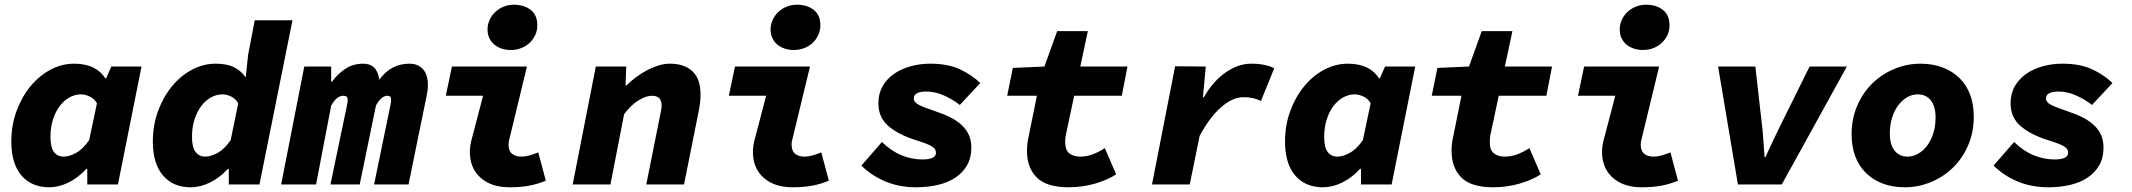

<svg xmlns="http://www.w3.org/2000/svg" viewBox="-20 -782 9040 814"><path d="M189 12Q114 12 71 -38Q28 -88 28 -182Q28 -251 50 -311Q72 -371 109 -416Q146 -461 194 -486.5Q242 -512 294 -512Q342 -512 375.5 -495.5Q409 -479 426 -450H430L452 -500H580L480 0H350V-66H346Q311 -28 270 -8Q229 12 189 12ZM250 -118Q274 -118 303 -134Q332 -150 358 -188L391 -344Q380 -364 360 -373Q340 -382 324 -382Q298 -382 274.5 -369Q251 -356 233 -332Q215 -308 204.5 -275Q194 -242 194 -202Q194 -157 209 -137.5Q224 -118 250 -118Z M788 12Q714 12 671 -38Q628 -88 628 -182Q628 -251 650 -311Q672 -371 709 -416Q746 -461 794 -486.5Q842 -512 894 -512Q942 -512 972 -497Q1002 -482 1020 -456H1022L1032 -550L1060 -696H1220L1080 0H950V-66H946Q911 -28 870 -8Q829 12 788 12ZM850 -118Q874 -118 903 -134Q932 -150 958 -188L990 -344Q979 -364 959.5 -373Q940 -382 924 -382Q898 -382 874.5 -369Q851 -356 833 -332Q815 -308 804.5 -275Q794 -242 794 -202Q794 -158 809 -138Q824 -118 850 -118Z M1172 0 1270 -500H1384V-436H1388Q1408 -465 1441.5 -488.5Q1475 -512 1520 -512Q1579 -512 1588 -444Q1637 -512 1716 -512Q1752 -512 1773 -489Q1794 -466 1794 -422Q1794 -408 1792.5 -397Q1791 -386 1788 -372L1712 0H1566L1636 -340Q1638 -348 1638 -351.5Q1638 -355 1638 -358Q1638 -369 1634 -372.5Q1630 -376 1622 -376Q1597 -376 1574 -335L1505 0H1381L1452 -340Q1454 -348 1454 -351.5Q1454 -355 1454 -358Q1454 -369 1449 -372.5Q1444 -376 1436 -376Q1422 -376 1409.5 -366.5Q1397 -357 1384 -334L1320 0Z M2140 12Q2063 12 2017.5 -28.5Q1972 -69 1972 -138Q1972 -153 1974.5 -168Q1977 -183 1982 -200L2028 -376H1870L1896 -500H2214L2140 -194Q2138 -188 2137 -182Q2136 -176 2136 -170Q2136 -142 2151 -130Q2166 -118 2190 -118Q2207 -118 2223 -122.5Q2239 -127 2262 -136L2294 -16Q2261 -2 2224.5 5Q2188 12 2140 12ZM2145 -570Q2126 -570 2108.5 -575.5Q2091 -581 2077.5 -591.5Q2064 -602 2055.5 -618.5Q2047 -635 2047 -657Q2047 -678 2055.5 -697Q2064 -716 2079 -730.5Q2094 -745 2114.5 -753.5Q2135 -762 2159 -762Q2202 -762 2230 -740Q2258 -718 2258 -675Q2258 -652 2249 -633Q2240 -614 2225 -600Q2210 -586 2189.5 -578Q2169 -570 2145 -570Z M2408 0 2506 -500H2635L2632 -420H2636Q2653 -437 2675 -453.5Q2697 -470 2721 -483Q2745 -496 2770.5 -504Q2796 -512 2820 -512Q2882 -512 2916 -479.5Q2950 -447 2950 -382Q2950 -348 2942 -310L2880 0H2720L2778 -290Q2781 -304 2783 -315Q2785 -326 2785 -335Q2785 -376 2744 -376Q2719 -376 2687 -356.5Q2655 -337 2626 -298L2568 0Z M3340 12Q3263 12 3217.5 -28.5Q3172 -69 3172 -138Q3172 -153 3174.5 -168Q3177 -183 3182 -200L3228 -376H3070L3096 -500H3414L3340 -194Q3338 -188 3337 -182Q3336 -176 3336 -170Q3336 -142 3351 -130Q3366 -118 3390 -118Q3407 -118 3423 -122.5Q3439 -127 3462 -136L3494 -16Q3461 -2 3424.5 5Q3388 12 3340 12ZM3345 -570Q3326 -570 3308.5 -575.5Q3291 -581 3277.5 -591.5Q3264 -602 3255.5 -618.5Q3247 -635 3247 -657Q3247 -678 3255.5 -697Q3264 -716 3279 -730.5Q3294 -745 3314.5 -753.5Q3335 -762 3359 -762Q3402 -762 3430 -740Q3458 -718 3458 -675Q3458 -652 3449 -633Q3440 -614 3425 -600Q3410 -586 3389.5 -578Q3369 -570 3345 -570Z M3864 12Q3792 12 3733 -13Q3674 -38 3632 -80L3719 -180Q3759 -141 3802.5 -123.5Q3846 -106 3890 -106Q3948 -106 3948 -134Q3948 -142 3944.5 -148.5Q3941 -155 3931.5 -161Q3922 -167 3905 -173.5Q3888 -180 3862 -188Q3787 -212 3745.5 -248.5Q3704 -285 3704 -344Q3704 -385 3722 -416.5Q3740 -448 3770.5 -469Q3801 -490 3840.5 -501Q3880 -512 3924 -512Q3998 -512 4049 -488.5Q4100 -465 4136 -430L4049 -337Q4019 -361 3981.5 -377.5Q3944 -394 3906 -394Q3883 -394 3868.5 -387Q3854 -380 3854 -364Q3854 -349 3874.5 -338Q3895 -327 3952 -308Q3985 -297 4012 -283Q4039 -269 4058 -251Q4077 -233 4087.5 -210Q4098 -187 4098 -156Q4098 -113 4080 -81.5Q4062 -50 4030.5 -29Q3999 -8 3956 2Q3913 12 3864 12Z M4510 12Q4417 12 4375.5 -29.5Q4334 -71 4334 -142Q4334 -157 4335.5 -172Q4337 -187 4342 -208L4376 -376H4250L4274 -494L4408 -500L4462 -650H4592L4560 -500H4760L4736 -376H4534L4500 -216Q4497 -202 4496.5 -195Q4496 -188 4496 -180Q4496 -145 4514 -131.5Q4532 -118 4560 -118Q4589 -118 4616 -129Q4643 -140 4664 -154L4712 -43Q4678 -20 4624 -4Q4570 12 4510 12Z M4864 0 4962 -501 5092 -500 5080 -370H5084Q5123 -438 5176.5 -475Q5230 -512 5284 -512Q5317 -512 5342.5 -506.5Q5368 -501 5382 -492L5326 -354Q5294 -370 5252 -370Q5205 -370 5156 -326.5Q5107 -283 5066 -206L5024 0Z M5589 12Q5514 12 5471 -38Q5428 -88 5428 -182Q5428 -251 5450 -311Q5472 -371 5509 -416Q5546 -461 5594 -486.5Q5642 -512 5694 -512Q5742 -512 5775.5 -495.5Q5809 -479 5826 -450H5830L5852 -500H5980L5880 0H5750V-66H5746Q5711 -28 5670 -8Q5629 12 5589 12ZM5650 -118Q5674 -118 5703 -134Q5732 -150 5758 -188L5791 -344Q5780 -364 5760 -373Q5740 -382 5724 -382Q5698 -382 5674.5 -369Q5651 -356 5633 -332Q5615 -308 5604.5 -275Q5594 -242 5594 -202Q5594 -157 5609 -137.5Q5624 -118 5650 -118Z M6310 12Q6217 12 6175.5 -29.5Q6134 -71 6134 -142Q6134 -157 6135.5 -172Q6137 -187 6142 -208L6176 -376H6050L6074 -494L6208 -500L6262 -650H6392L6360 -500H6560L6536 -376H6334L6300 -216Q6297 -202 6296.5 -195Q6296 -188 6296 -180Q6296 -145 6314 -131.5Q6332 -118 6360 -118Q6389 -118 6416 -129Q6443 -140 6464 -154L6512 -43Q6478 -20 6424 -4Q6370 12 6310 12Z M6940 12Q6863 12 6817.5 -28.5Q6772 -69 6772 -138Q6772 -153 6774.5 -168Q6777 -183 6782 -200L6828 -376H6670L6696 -500H7014L6940 -194Q6938 -188 6937 -182Q6936 -176 6936 -170Q6936 -142 6951 -130Q6966 -118 6990 -118Q7007 -118 7023 -122.5Q7039 -127 7062 -136L7094 -16Q7061 -2 7024.5 5Q6988 12 6940 12ZM6945 -570Q6926 -570 6908.5 -575.5Q6891 -581 6877.5 -591.5Q6864 -602 6855.5 -618.5Q6847 -635 6847 -657Q6847 -678 6855.5 -697Q6864 -716 6879 -730.5Q6894 -745 6914.5 -753.5Q6935 -762 6959 -762Q7002 -762 7030 -740Q7058 -718 7058 -675Q7058 -652 7049 -633Q7040 -614 7025 -600Q7010 -586 6989.5 -578Q6969 -570 6945 -570Z M7348 0 7264 -500H7422L7448 -270Q7453 -232 7455.5 -194Q7458 -156 7461 -116H7465Q7482 -154 7500.5 -193Q7519 -232 7538 -270L7652 -500H7810L7534 0Z M8056 12Q8003 12 7961.5 -4Q7920 -20 7890.5 -49Q7861 -78 7845.5 -119.5Q7830 -161 7830 -212Q7830 -280 7854.5 -335.5Q7879 -391 7919.5 -430Q7960 -469 8013 -490.5Q8066 -512 8122 -512Q8174 -512 8216 -496Q8258 -480 8287.5 -451Q8317 -422 8332.5 -380.5Q8348 -339 8348 -288Q8348 -220 8323.5 -164.5Q8299 -109 8258.5 -70Q8218 -31 8165 -9.5Q8112 12 8056 12ZM8068 -118Q8090 -118 8111.5 -130Q8133 -142 8149.5 -163.5Q8166 -185 8176 -215.5Q8186 -246 8186 -284Q8186 -332 8165.5 -357Q8145 -382 8110 -382Q8087 -382 8066 -370Q8045 -358 8028.5 -336.5Q8012 -315 8002 -284Q7992 -253 7992 -216Q7992 -168 8012.5 -143Q8033 -118 8068 -118Z M8664 12Q8592 12 8533 -13Q8474 -38 8432 -80L8519 -180Q8559 -141 8602.5 -123.5Q8646 -106 8690 -106Q8748 -106 8748 -134Q8748 -142 8744.5 -148.5Q8741 -155 8731.5 -161Q8722 -167 8705 -173.5Q8688 -180 8662 -188Q8587 -212 8545.5 -248.5Q8504 -285 8504 -344Q8504 -385 8522 -416.5Q8540 -448 8570.5 -469Q8601 -490 8640.5 -501Q8680 -512 8724 -512Q8798 -512 8849 -488.5Q8900 -465 8936 -430L8849 -337Q8819 -361 8781.5 -377.5Q8744 -394 8706 -394Q8683 -394 8668.5 -387Q8654 -380 8654 -364Q8654 -349 8674.5 -338Q8695 -327 8752 -308Q8785 -297 8812 -283Q8839 -269 8858 -251Q8877 -233 8887.5 -210Q8898 -187 8898 -156Q8898 -113 8880 -81.5Q8862 -50 8830.5 -29Q8799 -8 8756 2Q8713 12 8664 12Z"/></svg>

Font: Source Code Pro Black
Style: Italic
Weight: 900
Italic angle: -11°
Monospace: yes
Designer: Paul D. Hunt, Teo Tuominen
Foundry: Adobe Systems Incorporated
Version: Version 1.050;PS 1.000;hotconv 16.6.51;makeotf.lib2.5.65220